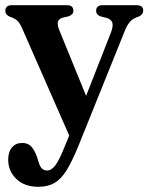

<svg xmlns="http://www.w3.org/2000/svg" viewBox="-20 -478 570 738"><path d="M227.5 88 246 43 66 -367Q56.5 -389.5 45.8 -399Q35 -408.5 17 -414Q0.5 -421.5 0.5 -436Q0.5 -458 25 -458H238Q262 -458 262 -436.5Q262 -421.5 243 -415L222 -410.5Q205.5 -406 202.5 -393.8Q199.5 -381.5 210 -357L311 -109.5L406 -352Q416 -377.5 411.8 -390.8Q407.5 -404 389 -409.5L368 -414.5Q349.5 -421 349.5 -436.5Q349.5 -458 374.5 -458H506Q530.5 -458 530.5 -436.5Q530.5 -423 514 -414.5Q493 -408 481.2 -396Q469.5 -384 458.5 -356.5L283 79Q258.5 139.5 237 174.8Q215.5 210 189.8 225Q164 240 127.5 240Q74 240 42.8 209.8Q11.5 179.5 11.5 135.5Q11.5 106 26 88.8Q40.5 71.5 65 71.5Q87.5 71.5 100 85Q112.5 98.5 121.5 123.5L128 143Q136.5 177.5 160.5 177.5Q177.5 177.5 192.5 157.8Q207.5 138 227.5 88Z"/></svg>

Font: Fraunces 72pt S050 SemiBold
Style: Regular
Weight: 600
Version: Version 1.000; ttfautohint (v1.8.3)